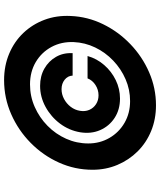

<svg xmlns="http://www.w3.org/2000/svg" viewBox="59 -838 790 948"><g transform="rotate(-90 454.0 -364.0)"><path d="M274.9 -363.3Q284.2 -418 317.6 -462.6Q351.1 -507.3 400.4 -534.2Q449.7 -561 503.9 -561Q552.2 -561 589.4 -539.8Q626.5 -518.6 647.2 -482.4Q668 -446.3 665.5 -400.4H554.7Q553.7 -424.3 534.4 -439.7Q515.1 -455.1 487.8 -455.1Q462.4 -455.1 439.5 -442.9Q416.5 -430.7 400.6 -409.9Q384.8 -389.2 380.9 -364.3Q376.5 -338.9 385.5 -318.1Q394.5 -297.4 413.6 -284.9Q432.6 -272.5 457.5 -272.5Q484.9 -272.5 508.3 -287.6Q531.7 -302.7 541 -326.7H651.4Q638.7 -281.2 607.2 -244.9Q575.7 -208.5 532.5 -187.5Q489.3 -166.5 441.4 -166.5Q386.7 -166.5 345.9 -193.1Q305.2 -219.7 285.6 -264.4Q266.1 -309.1 274.9 -363.3ZM408.2 11.2Q339.4 11.2 281.2 -12.7Q223.1 -36.6 180.4 -79.6Q137.7 -122.6 113.8 -179.4Q89.8 -236.3 89.8 -302.2Q89.8 -389.2 125.2 -467.8Q160.6 -546.4 222.4 -607.4Q284.2 -668.5 364 -703.6Q443.8 -738.8 532.2 -738.8Q603.5 -738.8 663.1 -713.6Q722.7 -688.5 765.4 -643.6Q808.1 -598.6 830.3 -539.1Q852.5 -479.5 849.1 -410.2Q845.7 -326.2 808.6 -250.2Q771.5 -174.3 710.2 -115.5Q648.9 -56.6 571 -22.7Q493.2 11.2 408.2 11.2ZM429.2 -116.7Q485.4 -116.7 536.6 -138.9Q587.9 -161.1 628.7 -200Q669.4 -238.8 693.6 -289.1Q717.8 -339.4 720.2 -395Q722.7 -455.6 696.3 -504.6Q669.9 -553.7 621.8 -582.3Q573.7 -610.8 511.2 -610.8Q452.6 -610.8 400.1 -587.6Q347.7 -564.5 306.9 -524.4Q266.1 -484.4 242.9 -432.4Q219.7 -380.4 219.7 -323.2Q219.7 -265.6 247.1 -218.5Q274.4 -171.4 321.8 -144Q369.1 -116.7 429.2 -116.7Z"/></g></svg>

Font: Inter 20pt ExtraBold
Style: Italic
Weight: 800
Italic angle: -9.3988°
Version: Version 4.001;git-66647c0bb